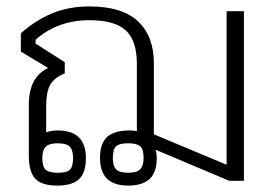

<svg xmlns="http://www.w3.org/2000/svg" viewBox="-20 -564 846 599"><path d="M70 -78V-238Q70 -323 130 -352L45 -403V-460Q91 -501 143 -522.5Q195 -544 259 -544Q361 -544 410.5 -497.5Q460 -451 460 -367V-145L687 -50V-529H741V0H695L465 -97Q469 -88 469 -71Q469 -26 446.5 -5.5Q424 15 380 15Q292 15 292 -71Q292 -117 314.5 -137Q337 -157 384 -157Q395 -157 407 -155V-365Q407 -437 372.5 -469Q338 -501 259 -501Q160 -501 91 -440V-428L182 -370V-335Q148 -321 136 -298.5Q124 -276 124 -232V-151Q139 -157 160 -157Q248 -157 248 -71Q248 -25 226.5 -5Q205 15 159 15Q110 15 90 -6.5Q70 -28 70 -78ZM208 -71Q208 -96 197.5 -106.5Q187 -117 160 -117Q134 -117 123 -106.5Q112 -96 112 -71Q112 -44 122.5 -34.5Q133 -25 160 -25Q188 -25 198 -34.5Q208 -44 208 -71ZM428 -71Q428 -98 417.5 -107.5Q407 -117 380 -117Q352 -117 342 -107.5Q332 -98 332 -71Q332 -46 342.5 -35.5Q353 -25 380 -25Q407 -25 417.5 -36Q428 -47 428 -71Z"/></svg>

Font: Pridi ExtraLight
Style: Regular
Weight: 275
Designer: Katatrad Team
Foundry: CadsonDemak
Version: Version 1.001